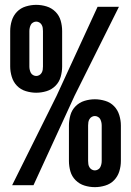

<svg xmlns="http://www.w3.org/2000/svg" viewBox="-20 -763 540 791"><path d="M129 -381Q108 -381 86.5 -387.5Q65 -394 50 -409.5Q35 -425 28.5 -446.5Q22 -468 22 -489V-635Q22 -657 28.5 -678Q35 -699 50 -714.5Q65 -730 86.5 -736.5Q108 -743 129 -743Q151 -743 172 -736.5Q193 -730 208.5 -714.5Q224 -699 230 -678Q236 -657 236 -635V-489Q236 -468 230 -446.5Q224 -425 208.5 -409.5Q193 -394 172 -387.5Q151 -381 129 -381ZM30 0 213 -368 382 -735H470L287 -368L118 0ZM129 -450Q136 -450 142 -453.5Q148 -457 151.5 -463Q155 -469 156 -475.5Q157 -482 157 -489V-635Q157 -642 156 -648.5Q155 -655 151.5 -661Q148 -667 142 -670.5Q136 -674 129 -674Q123 -674 116.5 -670.5Q110 -667 107 -661Q104 -655 102.5 -648.5Q101 -642 101 -635V-489Q101 -482 102.5 -475.5Q104 -469 107 -463Q110 -457 116.5 -453.5Q123 -450 129 -450ZM371 8Q349 8 328 1.5Q307 -5 291.5 -20.5Q276 -36 270 -57Q264 -78 264 -100V-246Q264 -267 270 -288.5Q276 -310 291.5 -325.5Q307 -341 328 -347.5Q349 -354 371 -354Q392 -354 413.5 -347.5Q435 -341 450 -325.5Q465 -310 471.5 -288.5Q478 -267 478 -246V-100Q478 -78 471.5 -57Q465 -36 450 -20.5Q435 -5 413.5 1.5Q392 8 371 8ZM371 -61Q377 -61 383.5 -64.5Q390 -68 393 -74Q396 -80 397.5 -86.5Q399 -93 399 -100V-246Q399 -253 397.5 -259.5Q396 -266 393 -272Q390 -278 383.5 -281.5Q377 -285 371 -285Q364 -285 358 -281.5Q352 -278 348.5 -272Q345 -266 344 -259.5Q343 -253 343 -246V-100Q343 -93 344 -86.5Q345 -80 348.5 -74Q352 -68 358 -64.5Q364 -61 371 -61Z"/></svg>

Font: Iosevka SS04 Semibold
Style: Regular
Weight: 600
Monospace: yes
Designer: Belleve Invis
Foundry: Belleve Invis
Version: Version 19.0.0; ttfautohint (v1.8.4)